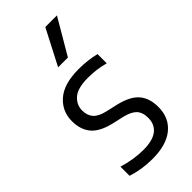

<svg xmlns="http://www.w3.org/2000/svg" viewBox="-257 -863 928 928"><g transform="rotate(-45 207.0 -399.0)"><path d="M185.5 9.5Q112.5 9.5 49 -11.5V-74Q119 -52.5 185 -52.5Q249 -52.5 280 -76.8Q311 -101 311 -145Q311 -184 291.8 -204Q272.5 -224 231.5 -234L168 -248.5Q98 -265.5 68.2 -301.8Q38.5 -338 38.5 -395.5Q38.5 -463 88.8 -506.8Q139 -550.5 239 -550.5Q271.5 -550.5 300.2 -547Q329 -543.5 355.5 -537V-474Q325.5 -482 298.5 -485.5Q271.5 -489 241.5 -489Q170.5 -489 140.2 -462Q110 -435 110 -397Q110 -363 128 -342.2Q146 -321.5 187.5 -311.5L251 -297Q323 -279.5 353 -243.5Q383 -207.5 383 -148.5Q383 -74.5 331.8 -32.5Q280.5 9.5 185.5 9.5ZM175.5 -626.5 269.5 -808H349L242.5 -626.5Z"/></g></svg>

Font: Encode Sans Semi Condensed
Style: Regular
Weight: 400
Width: 4
Designer: Multiple Designers
Foundry: Impallari Type
Version: Version 3.000; ttfautohint (v1.8.3) -l 8 -r 50 -G 200 -x 14 